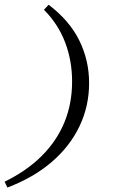

<svg xmlns="http://www.w3.org/2000/svg" viewBox="-82 -651 495 825"><path d="M-50.2 154.8 -62.2 129.8Q33.7 82.8 97.9 18.4Q162.2 -46 195 -126Q227.8 -206.1 227.8 -300.5Q227.8 -390.6 197.6 -469.5Q167.4 -548.4 106.9 -608.9L126.9 -630.6Q216.1 -563.3 258.5 -477.6Q300.9 -391.9 300.9 -294Q300.9 -195 259.6 -108.5Q218.3 -22 140.1 45.1Q62 112.2 -50.2 154.8Z"/></svg>

Font: Playfair 5pt SemiExpanded Light 12pt
Style: Italic
Weight: 300
Italic angle: -15.6°
Version: Version 2.000;gftools[0.9.28]